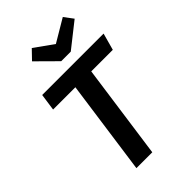

<svg xmlns="http://www.w3.org/2000/svg" viewBox="-272 -1025 1121 1121"><g transform="rotate(-45 289.0 -464.0)"><path d="M478 -928 338 -845 222 -928 168 -872 289 -752H368L520 -872ZM578 -691H71L56 -586H240L158 0H289L371 -586H549Z"/></g></svg>

Font: Fira Sans Medium
Style: Italic
Weight: 500
Italic angle: -8°
Designer: bBox Type GmbH & Carrois Corporate GbR & Edenspiekermann AG
Foundry: bBox Type GmbH & Carrois Corporate GbR & Edenspiekermann AG
Version: Version 4.301;PS 004.301;hotconv 1.0.88;makeotf.lib2.5.64775